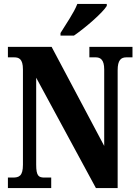

<svg xmlns="http://www.w3.org/2000/svg" viewBox="-20 -951 699 971"><path d="M286 -784V-771H354C411 -810 499 -886 520 -921V-931H371C354 -886 312 -827 286 -784ZM20 0H239V-53H206C176 -53 163 -60 163 -118V-558L465 0H575V-596C575 -647 592 -661 619 -661H650V-714H432V-661H464C488 -661 507 -649 507 -600V-213L241 -714H20V-661H51C75 -661 96 -654 96 -600V-118C96 -60 76 -53 44 -53H20Z"/></svg>

Font: Noto Serif Thai ExtraCondensed ExtraBold
Style: Regular
Weight: 800
Width: 2
Designer: Monotype Design Team
Foundry: Monotype Imaging Inc.
Version: Version 2.002